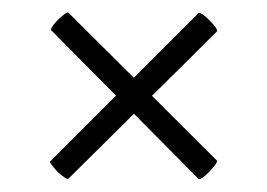

<svg xmlns="http://www.w3.org/2000/svg" viewBox="-20 -341 422 303"><path d="M88 -59Q87 -57 79 -63Q71 -69 64.5 -77Q58 -85 59 -86L293 -320Q296 -322 303.5 -315.5Q311 -309 317.5 -301.5Q324 -294 322 -291ZM61 -293Q59 -295 65 -302.5Q71 -310 79 -316.5Q87 -323 88 -321L322 -88Q324 -86 317.5 -78Q311 -70 303.5 -63.5Q296 -57 293 -59Z"/></svg>

Font: Cormorant Light
Style: Regular
Weight: 400
Version: Version 4.000